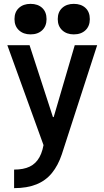

<svg xmlns="http://www.w3.org/2000/svg" viewBox="-20 -754 540 994"><path d="M53 124Q102 124 134 108.5Q166 93 184.5 59.5Q203 26 209 -28L215 24L18 -520H133L254 -148H258L367 -520H483L300 45Q281 102 249 141.5Q217 181 168.5 200.5Q120 220 53 220ZM138 -576Q101 -576 78 -597.5Q55 -619 55 -655Q55 -692 78 -713Q101 -734 138 -734Q176 -734 198.5 -713Q221 -692 221 -655Q221 -619 198.5 -597.5Q176 -576 138 -576ZM362 -576Q325 -576 302 -597.5Q279 -619 279 -655Q279 -692 302 -713Q325 -734 362 -734Q400 -734 422.5 -713Q445 -692 445 -655Q445 -619 422.5 -597.5Q400 -576 362 -576Z"/></svg>

Font: M PLUS 1 Code Medium
Style: Regular
Weight: 500
Designer: Coji Morishita
Foundry: UNDERFOREST DESIGN
Version: Version 1.002